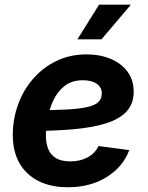

<svg xmlns="http://www.w3.org/2000/svg" viewBox="-20 -787 630 819"><path d="M269.4 11.7Q196.7 11.7 144 -14.9Q91.3 -41.5 62.9 -91.4Q34.6 -141.2 34.6 -210.9Q34.6 -280 57.4 -342.1Q80.2 -404.1 122.1 -451.9Q164.1 -499.8 221.6 -527.4Q279.1 -555 348.5 -555Q406.2 -555 451.9 -535.9Q497.5 -516.8 523.9 -481.2Q550.3 -445.7 550.3 -396Q550.3 -345.1 520.5 -312.3Q490.8 -279.4 432.7 -261Q374.6 -242.6 289.6 -235.3Q204.6 -228 94 -228L109.2 -316.6Q202.7 -316.6 262.4 -319.7Q322.1 -322.9 355.1 -331Q388.1 -339.1 401.1 -353.2Q414.1 -367.2 414.1 -388.8Q414.1 -414.7 392.5 -429.7Q370.8 -444.7 333.4 -444.7Q285.6 -444.7 254.8 -419.9Q224 -395.2 206.9 -357.5Q189.7 -319.8 182.7 -279.7Q175.7 -239.5 175.7 -208.5Q175.7 -177.4 185.3 -152.4Q195 -127.5 217.9 -113Q240.8 -98.6 280 -98.6Q322 -98.6 354 -115.9Q385.9 -133.2 399.8 -164.1L531.4 -146.7Q504.6 -75.1 435 -31.7Q365.5 11.7 269.4 11.7ZM310.2 -619.1 402.6 -767.1H538.4L412.8 -619.1Z"/></svg>

Font: Inter Variable
Style: Italic
Weight: 400
Italic angle: -9.39999°
Designer: Rasmus Andersson
Foundry: rsms
Version: Version 4.001;git-9221beed3